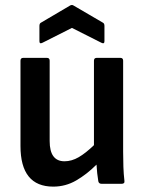

<svg xmlns="http://www.w3.org/2000/svg" viewBox="-20 -718 561 750"><path d="M188 11Q60 11 60 -148V-481Q60 -492 71 -492H163Q174 -492 174 -481V-167Q174 -88 232 -88Q260 -88 287.5 -104Q315 -120 347 -151V-481Q347 -492 358 -492H450Q461 -492 461 -481V-125Q461 -94 462 -66Q463 -38 466 -12Q468 0 455 0H377Q366 0 364 -10Q359 -40 357 -75Q319 -37 277.5 -13Q236 11 188 11ZM146 -551Q134 -545 134 -557V-617Q134 -627 141 -630L253 -696Q261 -701 268 -696L381 -630Q388 -627 388 -617V-557Q388 -545 376 -551L261 -609Z"/></svg>

Font: Sofia Sans Semi Condensed
Style: Bold
Weight: 700
Designer: Botio Nikoltchev, Ani Petrova
Foundry: lettersoup
Version: Version 4.100; ttfautohint (v1.8.4.7-5d5b)